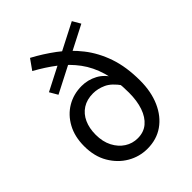

<svg xmlns="http://www.w3.org/2000/svg" viewBox="-211 -844 968 968"><g transform="rotate(-45 273.0 -359.5)"><path d="M269 12Q212 12 163 -16.5Q114 -45 83 -97.5Q52 -150 52 -223Q52 -291 79.5 -341.5Q107 -392 153.5 -419.5Q200 -447 258 -447Q302 -447 341.5 -426Q381 -405 406 -359L407 -302Q374 -349 340 -364.5Q306 -380 272 -380Q228 -380 197 -360Q166 -340 150 -304.5Q134 -269 134 -223Q134 -173 153 -136.5Q172 -100 203 -80Q234 -60 272 -60Q315 -60 344 -84.5Q373 -109 388 -152.5Q403 -196 403 -254Q403 -342 384 -406.5Q365 -471 329 -519.5Q293 -568 244 -605.5Q195 -643 135 -676L174 -731Q234 -699 290 -657.5Q346 -616 390.5 -559.5Q435 -503 460.5 -429Q486 -355 486 -258Q486 -178 459 -117Q432 -56 383.5 -22Q335 12 269 12ZM144 -498 119 -541 454 -713 479 -670Z"/></g></svg>

Font: Assistant Medium
Style: Regular
Weight: 500
Designer: Hebrew By Ben Nathan, Latin by Paul Hunt
Version: Version 3.000